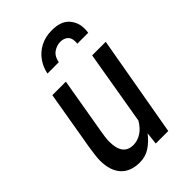

<svg xmlns="http://www.w3.org/2000/svg" viewBox="-214 -783 875 875"><g transform="rotate(-45 224.0 -345.0)"><path d="M151.5 10Q91.5 10 60 -25.2Q28.5 -60.5 28.5 -125Q28.5 -136.5 30.8 -157Q33 -177.5 36.5 -199L86 -489H173L126 -213.5Q124 -202 121.8 -186.5Q119.5 -171 119.5 -155.5Q119.5 -67 186.5 -67Q213.5 -67 238.2 -82.5Q263 -98 281.5 -130L342.5 -489H430L344 0H263.5L270 -59Q246 -28 217.2 -9Q188.5 10 151.5 10ZM294 -700Q351 -700 377.8 -670.5Q404.5 -641 404.5 -600Q404.5 -592 404 -586.5Q403.5 -581 402.5 -574.5H332Q333 -577 333 -581.2Q333 -585.5 333 -589Q333 -612.5 319 -624Q305 -635.5 283.5 -635.5Q260 -635.5 239.2 -620.8Q218.5 -606 213 -574.5H140Q146 -607 165.5 -635.8Q185 -664.5 217.5 -682.2Q250 -700 294 -700Z"/></g></svg>

Font: Cabin Condensed
Style: Italic
Weight: 400
Width: 3
Italic angle: -10°
Designer: Pablo Impallari
Foundry: Pablo Impallari. http://www.impallari.com Igino Marini. http://www.ikern.com
Version: Version 3.001; ttfautohint (v1.8.3)